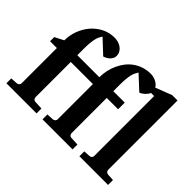

<svg xmlns="http://www.w3.org/2000/svg" viewBox="-140 -1023 1306 1306"><g transform="rotate(45 513.5 -370.0)"><path d="M723.1 0V-46.9L771 -49.8Q781.7 -50.8 787.4 -57.1Q793 -63.5 793 -73.2V-648.9H763.2Q759.8 -640.6 753.7 -632.3Q747.6 -624 740 -616.7Q732.4 -609.4 723.4 -603.5Q714.4 -597.7 705.1 -594.2L605 -687Q597.7 -675.8 591.6 -663.3Q585.4 -650.9 581.5 -633.5Q577.6 -616.2 575.4 -592.3Q573.2 -568.4 573.2 -534.2V-476.1H683.1V-412.1H574.2V-73.2Q574.2 -64 580.6 -56.9Q586.9 -49.8 596.2 -49.8L657.2 -46.9V0H368.2V-46.9L418 -49.8Q427.7 -50.8 434.3 -57.4Q440.9 -64 440.9 -73.2V-412.1H228V-73.2Q228 -64 234.1 -56.9Q240.2 -49.8 250 -49.8L311 -46.9V0H21V-46.9L71.8 -49.8Q81.1 -50.8 87.6 -57.4Q94.2 -64 94.2 -73.2V-412.1H28.8V-452.1L92.8 -484.9Q92.8 -532.7 109.6 -578.6Q126.5 -624.5 156.7 -660.4Q187 -696.3 229.7 -718.3Q272.5 -740.2 324.2 -740.2Q338.9 -740.2 355.7 -735.6Q372.6 -731 387 -721.4Q401.4 -711.9 410.6 -696.5Q419.9 -681.2 419.9 -660.2Q419.9 -648.4 414.8 -638.2Q409.7 -627.9 401.1 -619.4Q392.6 -610.8 381.3 -604.5Q370.1 -598.1 357.9 -594.2L258.8 -687Q251.5 -675.8 245.4 -663.3Q239.3 -650.9 235.4 -633.5Q231.4 -616.2 229.2 -592.3Q227.1 -568.4 227.1 -534.2V-476.1H439Q439 -509.3 446 -541.7Q453.1 -574.2 466.6 -603.5Q480 -632.8 499.8 -658Q519.5 -683.1 545.4 -701.4Q571.3 -719.7 602.8 -730Q634.3 -740.2 670.9 -740.2Q682.1 -740.2 694.8 -737.3Q707.5 -734.4 719.5 -728.8Q731.4 -723.1 741.5 -714.6Q751.5 -706.1 757.8 -694.8L875 -740.2H926.8V-73.2Q926.8 -63.5 933.1 -57.1Q939.5 -50.8 949.2 -49.8L999 -46.9V0Z"/></g></svg>

Font: Charis SIL Phon
Style: Bold
Weight: 700
Foundry: SIL International
Version: Version 5.000